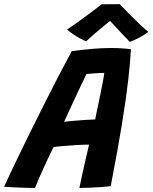

<svg xmlns="http://www.w3.org/2000/svg" viewBox="-67 -899 736 926"><path d="M102 7.5Q86.5 7.5 58 6.8Q29.5 6 0.2 4.5Q-29 3 -47 2Q-31.5 -33.5 -2.5 -94.2Q26.5 -155 63 -229.5Q99.5 -304 138.8 -382Q178 -460 214.5 -530.5Q251 -601 279 -652.5Q324.5 -658.5 374 -663Q423.5 -667.5 469.5 -667.5Q519 -667.5 564.5 -661.5Q561.5 -603 552 -517.8Q542.5 -432.5 522.2 -306.8Q502 -181 467 -1.5Q451.5 1 424.5 3Q397.5 5 368 6.2Q338.5 7.5 316 7.5Q320.5 -16.5 329 -55.2Q337.5 -94 346.8 -134.2Q356 -174.5 362.5 -201.5Q336 -201.5 299.5 -199.2Q263 -197 232 -194.2Q201 -191.5 191 -189.5Q163.5 -134 139 -79.2Q114.5 -24.5 102 7.5ZM242 -311Q256 -313.5 284 -316Q312 -318.5 341.8 -320.5Q371.5 -322.5 392 -323Q394.5 -335 400.8 -366Q407 -397 414.8 -433.8Q422.5 -470.5 428.5 -502Q434.5 -533.5 436 -547.5Q426.5 -547.5 408.5 -546.5Q390.5 -545.5 373.5 -544Q356.5 -542.5 350 -542Q340.5 -523 322.2 -484Q304 -445 282.2 -398.5Q260.5 -352 242 -311ZM510.5 -879Q529.5 -858.5 555.8 -832Q582 -805.5 607.2 -781.8Q632.5 -758 648.5 -745Q626 -728.5 601.8 -716Q577.5 -703.5 559 -697Q544 -712.5 525.5 -732.2Q507 -752 490 -770Q473 -788 464 -798Q452.5 -789 432 -772.2Q411.5 -755.5 389 -736Q366.5 -716.5 348.5 -700Q337 -704 319.5 -713.5Q302 -723 285 -734.8Q268 -746.5 256.5 -756.5Q286.5 -776.5 321.5 -802Q356.5 -827.5 384.8 -848.8Q413 -870 423 -878.5Q430.5 -878.5 447.8 -878.5Q465 -878.5 483 -878.8Q501 -879 510.5 -879Z"/></svg>

Font: Grandstander SemiBold
Style: Italic
Weight: 600
Italic angle: -15°
Designer: Tyler Finck
Foundry: Etcetera Type Co
Version: Version 1.200; ttfautohint (v1.8.3)